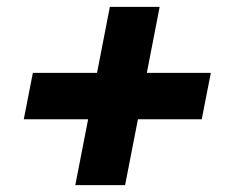

<svg xmlns="http://www.w3.org/2000/svg" viewBox="-20 -617 660 561"><path d="M49.5 -268.5H237.5L200 -76H345.5L383 -268.5H569.5L596 -404H409L446.5 -597H301L263.5 -404H76Z"/></svg>

Font: Monaspace Krypton ExtraBold
Style: Italic
Weight: 800
Italic angle: -11°
Designer: Riley Cran & the Lettermatic Team
Foundry: Lettermatic
Version: Version 1.101 (Monaspace Krypton)